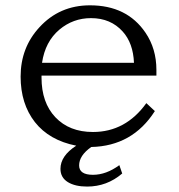

<svg xmlns="http://www.w3.org/2000/svg" viewBox="-20 -580 670 718"><path d="M135.3 -297.4V-289.6Q135.3 -196.3 187 -141.6Q239.3 -86.4 327.6 -86.4Q449.7 -86.4 527.3 -194.3L559.1 -164.6Q475.6 -33.7 321.3 -30.3Q275.9 1.5 275.9 38.6Q275.9 73.7 327.6 73.7Q377 73.7 426.3 37.6L437 68.8Q379.9 117.7 305.7 117.7Q261.2 117.7 233.9 101.1Q206.1 84 206.1 51.3Q206.1 2.9 265.1 -35.2Q164.1 -55.2 110.4 -123.5Q57.1 -191.9 57.1 -293.5Q57.1 -401.9 127.4 -478Q202.6 -560.1 316.4 -560.1Q454.6 -560.1 523.9 -458Q564.9 -397.9 564.9 -318.4V-297.4ZM481 -345.2Q478 -418.5 439 -461.9Q394 -512.2 320.3 -512.2Q253.4 -512.2 202.1 -469.2Q148.9 -424.3 137.2 -345.2Z"/></svg>

Font: BIZ UDPMincho
Style: Regular
Weight: 400
Designer: TypeBank Co., Ltd.
Foundry: Morisawa Inc.
Version: Version 1.06